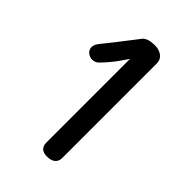

<svg xmlns="http://www.w3.org/2000/svg" viewBox="-158 -908 598 598"><g transform="rotate(45 141.5 -608.5)"><path d="M203 -814V-397Q203 -383 193.5 -375Q184 -367 166 -367Q134 -367 134 -397V-765Q130 -759 114.5 -737Q99 -715 75 -690Q66 -680 52 -680Q41 -680 32 -687.5Q23 -695 23 -707Q23 -719 38 -736L62 -766L117 -837Q129 -850 159 -850Q178 -850 190.5 -840.5Q203 -831 203 -814Z"/></g></svg>

Font: Mali
Style: Regular
Weight: 400
Version: Version 1.000; ttfautohint (v1.6)